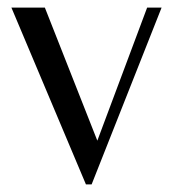

<svg xmlns="http://www.w3.org/2000/svg" viewBox="-20 -472 455 505"><path d="M206 13 10 -452H98L236 -102L367 -452H405L221 13Z"/></svg>

Font: Belleza
Style: Regular
Weight: 400
Designer: Eduardo Rodriguez Tunni
Foundry: Eduardo Rodriguez Tunni
Version: Version 1.003; ttfautohint (v1.8.4.7-5d5b)